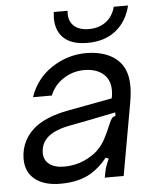

<svg xmlns="http://www.w3.org/2000/svg" viewBox="-54 -805 692 860"><g transform="rotate(-5 292.0 -374.5)"><path d="M28 -115Q28 -159 48 -197Q68 -235 105 -261Q155 -296 241 -313L445 -351Q449 -368 449 -388Q449 -425 429 -450Q397 -488 333 -488Q282 -488 239.5 -460.5Q197 -433 179 -387H94Q123 -470 194 -516.5Q265 -563 348 -563Q397 -563 436 -548.5Q475 -534 499 -506Q533 -467 533 -398Q533 -366 526 -326L468 0H383L388 -26Q392 -48 408 -83L395 -89Q361 -46 320 -22Q266 10 183 10Q110 10 69 -23Q28 -56 28 -115ZM298 -84Q335 -101 357.5 -122.5Q380 -144 394 -170Q408 -196 427 -241Q433 -256 439 -263Q445 -270 455 -271V-287L321 -260L248 -246Q183 -234 150 -207Q116 -179 116 -134Q116 -102 140 -83.5Q164 -65 207 -65Q255 -65 298 -84ZM218 -732Q218 -741 220 -759H282Q278 -715 302 -692Q326 -669 371 -669Q415 -669 446.5 -692Q478 -715 490 -759H554Q537 -688 486.5 -648Q436 -608 360 -608Q289 -608 253.5 -640.5Q218 -673 218 -732Z"/></g></svg>

Font: Open Sauce Sans
Style: Italic
Weight: 400
Italic angle: -10°
Designer: Alfredo Marco Pradil
Foundry: Creative Sauce Fz LLC
Version: Version 1.477